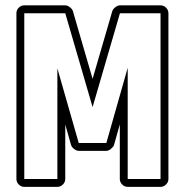

<svg xmlns="http://www.w3.org/2000/svg" viewBox="-20 -687 708 737"><path d="M388.2 -107.9H282.2Q273.9 -107.9 264.6 -115Q255.4 -122.1 252.9 -129.9L230.5 -209V0Q230.5 12.2 221.4 21.2Q212.4 30.3 200.2 30.3H73.2Q61 30.3 52 21.2Q43 12.2 43 0V-636.2Q43 -648.4 52 -657.5Q61 -666.5 73.2 -666.5H230.5Q238.8 -666.5 248 -659.4Q257.3 -652.3 259.8 -644.5L335.4 -384.3L411.1 -644.5Q413.6 -652.3 422.9 -659.4Q432.1 -666.5 440.4 -666.5H596.2Q608.4 -666.5 617.4 -657.5Q626.5 -648.4 626.5 -636.2V0Q626.5 12.2 617.4 21.2Q608.4 30.3 596.2 30.3H470.2Q458 30.3 449 21.2Q439.9 12.2 439.9 0V-209.5L417.5 -129.9Q416.5 -126.5 413.1 -122.6Q409.7 -118.7 405.5 -115.2Q401.4 -111.8 396.7 -109.9Q392.1 -107.9 388.2 -107.9ZM470.2 -426.8V0H596.2V-636.2H440.4L335.4 -275.9L230.5 -636.2H73.2V0H200.2V-424.8L282.2 -138.2H388.2Z"/></svg>

Font: Akaash Gobhi Outlined
Style: Regular
Weight: 400
Designer: Kulbir Singh Thind, MD
Foundry: Punjab Online
Version: Version 1.200